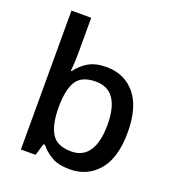

<svg xmlns="http://www.w3.org/2000/svg" viewBox="-139 -869 898 987"><g transform="rotate(20 310.5 -375.0)"><path d="M191 -578Q191 -545 189.5 -515Q188 -485 186 -468H191Q214 -502 253 -525.5Q292 -549 353 -549Q451 -549 510 -478.5Q569 -408 569 -270Q569 -131 509 -60.5Q449 10 352 10Q290 10 252 -12.5Q214 -35 191 -65H183L163 0H83V-760H191ZM327 -460Q251 -460 221.5 -415.5Q192 -371 191 -278V-270Q191 -177 220.5 -128Q250 -79 329 -79Q393 -79 425.5 -128.5Q458 -178 458 -271Q458 -365 425 -412.5Q392 -460 327 -460Z"/></g></svg>

Font: Noto Traditional Nushu Medium
Style: Regular
Weight: 500
Version: Version 2.003